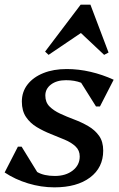

<svg xmlns="http://www.w3.org/2000/svg" viewBox="-32 -793 514 826"><path d="M202 13Q145 13 89 -4Q33 -21 -12 -51L45 -162H61L128 -53Q157 -36 204 -36Q251 -36 281 -59.5Q311 -83 311 -120Q311 -146 293 -163Q275 -180 246.5 -192Q218 -204 186.5 -216.5Q155 -229 126.5 -246Q98 -263 80 -289.5Q62 -316 62 -356Q62 -398 86.5 -429.5Q111 -461 154.5 -478.5Q198 -496 255 -496Q306 -496 357.5 -484Q409 -472 457 -450L398 -335H381L317 -437Q289 -448 252 -448Q212 -448 187.5 -429.5Q163 -411 163 -382Q163 -353 181 -335Q199 -317 227 -304Q255 -291 287 -279Q319 -267 347.5 -250.5Q376 -234 394 -209Q412 -184 412 -145Q412 -72 355.5 -29.5Q299 13 202 13ZM177 -557 162 -571 315 -773H357L435 -567L416 -557L316 -651Z"/></svg>

Font: Platypi
Style: Italic
Weight: 400
Italic angle: -13°
Designer: David Sargent
Foundry: Bolt Cutter Type
Version: Version 1.200; ttfautohint (v1.8.4.7-5d5b)